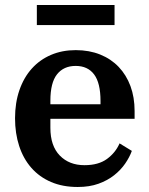

<svg xmlns="http://www.w3.org/2000/svg" viewBox="-20 -734 596 766"><path d="M290 12Q230 12 183.5 -8Q137 -28 105 -64.5Q73 -101 56.5 -151.5Q40 -202 40 -262Q40 -324 57.5 -374.5Q75 -425 107 -460.5Q139 -496 183.5 -515Q228 -534 282 -534Q336 -534 379.5 -516.5Q423 -499 453.5 -467Q484 -435 500.5 -390.5Q517 -346 517 -291V-260H181V-224Q181 -152 218.5 -113.5Q256 -75 317 -75Q373 -75 407 -100Q441 -125 457 -162L506 -132Q497 -107 479.5 -81.5Q462 -56 435.5 -35Q409 -14 373 -1Q337 12 290 12ZM181 -318H381V-331Q381 -403 355.5 -437Q330 -471 282 -471Q234 -471 207.5 -437.5Q181 -404 181 -332ZM127 -714H437V-634H127Z"/></svg>

Font: IBM Plex Serif SmBld
Style: Regular
Weight: 600
Designer: Mike Abbink, Paul van der Laan, Pieter van Rosmalen
Foundry: Bold Monday
Version: Version 3.001